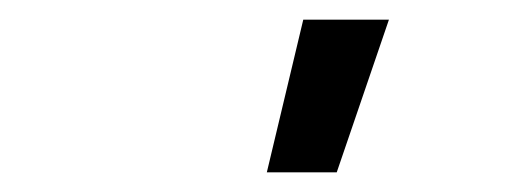

<svg xmlns="http://www.w3.org/2000/svg" viewBox="-20 -775 540 195"><path d="M251 -600 288 -755H375L322 -600Z"/></svg>

Font: Iosevka Term Curly Md Obl
Style: Regular
Weight: 500
Italic angle: -9°
Designer: Belleve Invis
Foundry: Belleve Invis
Version: Version 32.3.0